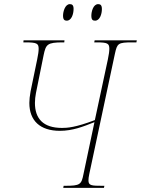

<svg xmlns="http://www.w3.org/2000/svg" viewBox="-20 -909 682 929"><path d="M440 -809C463 -809 473 -841 473 -865C473 -884 466 -889 455 -889C431 -889 422 -853 422 -833C422 -813 429 -809 440 -809ZM303 -809C326 -809 336 -841 336 -866C336 -884 329 -889 318 -889C295 -889 285 -853 285 -833C285 -813 293 -809 303 -809ZM286 0H483L485 -10H475C423 -10 408 -11 408 -36C408 -43 409 -54 412 -67L536 -649C547 -699 551 -704 620 -704H640L642 -714H438L436 -704H447C500 -704 509 -699 509 -673C509 -661 507 -646 502 -622L439 -328C345 -292 305 -290 280 -290C188 -290 149 -336 149 -411C149 -427 151 -443 154 -459L191 -642C202 -694 208 -704 284 -704H291L292 -714H94L93 -704H102C158 -704 167 -699 167 -673C167 -661 165 -646 160 -622L128 -467C124 -444 122 -427 122 -411C122 -325 174 -276 270 -276C331 -276 382 -296 437 -318L384 -67C374 -16 368 -10 295 -10H288Z"/></svg>

Font: Noto Serif Display Condensed Thin
Style: Italic
Weight: 100
Width: 3
Italic angle: -12°
Designer: Monotype Design Team
Foundry: Monotype Imaging Inc.
Version: Version 2.009